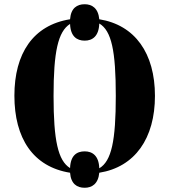

<svg xmlns="http://www.w3.org/2000/svg" viewBox="-20 -811 800 907"><path d="M380 76C414 76 444 58 449 5C618 -22 712 -158 712 -358C712 -559 618 -693 449 -720C444 -773 414 -791 380 -791C344 -791 315 -773 311 -720C136 -692 48 -558 48 -359C48 -158 136 -23 311 5C315 58 344 76 380 76ZM311 -17C254 -52 233 -148 233 -358C233 -566 254 -662 311 -698C313 -639 343 -619 380 -619C416 -619 447 -639 449 -700C507 -666 527 -570 527 -358C527 -147 507 -50 449 -16C447 -76 416 -96 380 -96C343 -96 313 -77 311 -17Z"/></svg>

Font: Noto Serif Display Condensed Black
Style: Regular
Weight: 900
Width: 3
Designer: Monotype Design Team
Foundry: Monotype Imaging Inc.
Version: Version 2.009